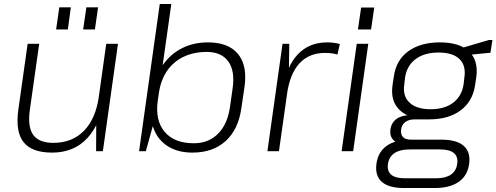

<svg xmlns="http://www.w3.org/2000/svg" viewBox="-20 -760 2495 965"><path d="M130 -208Q118 -122 147 -82Q176 -42 248 -42Q343 -42 402 -102.5Q461 -163 477 -275L518 -339L508 -275Q487 -140 419.5 -66.5Q352 7 242 7Q140 7 98.5 -45.5Q57 -98 72 -208L119 -540H177ZM497 0H463L464 -184L514 -540H573ZM336 -723 321 -612H262L278 -723ZM473 -723 457 -612H398L414 -723Z M947 7Q875 7 825 -24Q775 -55 753 -111.5Q731 -168 741 -245L749 -301Q760 -377 797.5 -432Q835 -487 893.5 -517Q952 -547 1025 -547Q1128 -547 1176 -489Q1224 -431 1209 -324L1193 -216Q1178 -109 1114 -51Q1050 7 947 7ZM783 -740H841L761 -173L713 0H679ZM954 -40Q1029 -40 1076.5 -88.5Q1124 -137 1136 -223L1149 -315Q1162 -403 1127.5 -451Q1093 -499 1019 -499Q953 -499 901.5 -474Q850 -449 818.5 -402Q787 -355 778 -289L773 -254Q759 -155 807.5 -97.5Q856 -40 954 -40Z M1400 -540H1434L1431 -346L1382 0H1324ZM1401 -305Q1418 -424 1475.5 -485.5Q1533 -547 1624 -547Q1640 -547 1656 -545Q1672 -543 1688 -539L1676 -486Q1649 -494 1613 -494Q1534 -494 1485.5 -442Q1437 -390 1422 -285Z M1831 -540 1755 0H1697L1773 -540ZM1861 -722 1845 -612H1779L1795 -722Z M2137 -160Q2039 -160 1990 -205.5Q1941 -251 1953 -333L1959 -373Q1970 -457 2031.5 -502Q2093 -547 2191 -547Q2289 -547 2337 -502Q2385 -457 2374 -373L2368 -333Q2356 -251 2295.5 -205.5Q2235 -160 2137 -160ZM2010 185Q1934 185 1899 154Q1864 123 1872 63Q1880 4 1923.5 -27Q1967 -58 2044 -58H2200Q2275 -58 2310.5 -27Q2346 4 2338 63Q2330 123 2285.5 154Q2241 185 2166 185ZM2171 136Q2268 136 2278 63Q2283 27 2261 9Q2239 -9 2191 -9H2040Q1942 -9 1930 63Q1919 138 2020 136ZM2019 -36Q1978 -36 1958 -55.5Q1938 -75 1942 -109Q1947 -143 1972.5 -162Q1998 -181 2041 -181H2140L2137 -160H2064Q2035 -160 2017 -146.5Q1999 -133 1996 -109Q1993 -84 2005.5 -71Q2018 -58 2047 -58H2122L2119 -36ZM2144 -211Q2215 -211 2258 -244Q2301 -277 2310 -336L2314 -371Q2323 -430 2289.5 -463Q2256 -496 2184 -496Q2113 -496 2069 -463Q2025 -430 2016 -371L2012 -336Q2003 -278 2038 -244.5Q2073 -211 2144 -211ZM2298 -518 2437 -559H2455L2445 -495L2293 -480Z"/></svg>

Font: Pathway Extreme 8pt Thin 12pt
Style: Italic
Weight: 100
Italic angle: -8°
Version: Version 1.001;gftools[0.9.26]